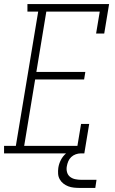

<svg xmlns="http://www.w3.org/2000/svg" viewBox="-46 -755 566 945"><path d="M-26 0V-37H32L142 -698H89V-735H491L467 -590H427L445 -698H182L133 -401H374L368 -364H127L73 -37H335L353 -145H393L369 0ZM348 170Q333 170 318 168.5Q303 167 290 162Q277 157 266 148.5Q255 140 248 127.5Q241 115 240 100.5Q239 86 241 71Q244 51 253.5 32.5Q263 14 279 0Q295 -14 315 -19.5Q335 -25 355 -25L351 0Q339 0 326.5 4.5Q314 9 304.5 18Q295 27 290 39Q285 51 283 63Q280 78 284 92.5Q288 107 299 115.5Q310 124 324.5 127Q339 130 354 130H429L423 170Z"/></svg>

Font: Iosevka Curly Slab XLtObl
Style: Regular
Weight: 200
Italic angle: -9°
Monospace: yes
Designer: Belleve Invis
Foundry: Belleve Invis
Version: Version 11.1.0; ttfautohint (v1.8.3)